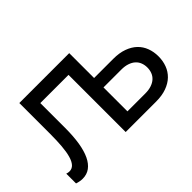

<svg xmlns="http://www.w3.org/2000/svg" viewBox="-93 -804 1083 1083"><g transform="rotate(-45 448.0 -262.5)"><path d="M20 -71Q26 -69 31.2 -68Q36.5 -67 42 -67Q63 -67 77 -82.5Q91 -98 99.2 -127.2Q107.5 -156.5 111 -198.5Q114.5 -240.5 114.5 -293V-540H512.5V-341.5H665.5Q713.5 -341.5 749.2 -328.5Q785 -315.5 808.8 -292.8Q832.5 -270 844.2 -238.8Q856 -207.5 856 -171Q856 -134.5 844.2 -103.2Q832.5 -72 808.8 -49Q785 -26 749.2 -13Q713.5 0 665.5 0H423V-456H198V-257Q198 -191.5 189.8 -140.8Q181.5 -90 165 -55.5Q148.5 -21 123.8 -3Q99 15 66 15Q44 15 20 7ZM654 -75.5Q683 -75.5 704.2 -82.8Q725.5 -90 739.5 -102.8Q753.5 -115.5 760.2 -133Q767 -150.5 767 -171Q767 -191.5 760.2 -209Q753.5 -226.5 739.5 -239.2Q725.5 -252 704.2 -259.2Q683 -266.5 654 -266.5H512.5V-75.5Z"/></g></svg>

Font: Vela Sans Med
Style: Regular
Weight: 500
Designer: Principal design: Mikhail Sharanda - project Manrope.
Design modification: Ravid Balaliev
Foundry: Mikhail Sharanda
Version: Version 1.001